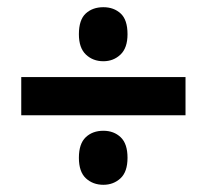

<svg xmlns="http://www.w3.org/2000/svg" viewBox="-20 -685 575 533"><path d="M267 -515Q238 -515 218.5 -533.5Q199 -552 199 -590Q199 -630 218 -647.5Q237 -665 267 -665Q296 -665 315 -647.5Q334 -630 334 -590Q334 -552 314.5 -533.5Q295 -515 267 -515ZM39 -365V-471H495V-365ZM267 -172Q238 -172 218.5 -190Q199 -208 199 -247Q199 -286 218 -304Q237 -322 267 -322Q296 -322 315 -304Q334 -286 334 -247Q334 -208 314.5 -190Q295 -172 267 -172Z"/></svg>

Font: Noto Sans Telugu UI SemiCondensed
Style: Bold
Weight: 700
Width: 4
Designer: Jelle Bosma - Monotype Design Team
Foundry: Monotype Imaging Inc.
Version: Version 2.005; ttfautohint (v1.8.4.7-5d5b)